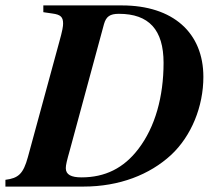

<svg xmlns="http://www.w3.org/2000/svg" viewBox="-66 -689 808 709"><path d="M318 -600C326 -628 340 -638 373 -638C484 -638 538 -579 538 -457C538 -332 507 -220 445 -139C391 -68 322 -34 235 -34C197 -34 177 -44 177 -68C177 -80 181 -96 192 -135ZM94 -669V-644L128 -639C158 -635 167 -626 167 -602C167 -592 165 -577 152 -531L37 -109C20 -47 2 -31 -46 -25V0H242C375 0 487 -44 566 -117C641 -187 685 -296 685 -405C685 -568 573 -669 384 -669Z"/></svg>

Font: XITS
Style: Bold Italic
Weight: 700
Italic angle: -16.33°
Designer: MicroPress Inc., with final additions and corrections provided by Coen Hoffman, Elsevier (retired)
Version: Version 1.302